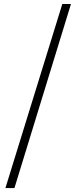

<svg xmlns="http://www.w3.org/2000/svg" viewBox="-20 -792 392 986"><path d="M7.8 173.9 300 -771.6H344.5L54.1 173.9Z"/></svg>

Font: Noto Serif SC ExtraLight
Style: Regular
Weight: 200
Designer: Ryoko NISHIZUKA 西塚涼子 (kana & ideographs); Frank Grießhammer (Latin, Greek & Cyrillic); Wenlong ZHANG 张文龙 (bopomofo); San
Foundry: Adobe
Version: Version 2.002-H1;hotconv 1.1.0;makeotfexe 2.6.0